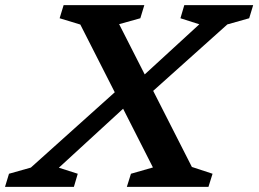

<svg xmlns="http://www.w3.org/2000/svg" viewBox="-76 -727 1006 747"><path d="M519 -75.5 403 -304 153 -74.5 226.5 -51 211.5 0H-56.5L-41 -51L44 -75L370.5 -368L236.5 -631.5L156 -656L171.5 -707H485.5L470 -656L387.5 -633L487 -437.5L699.5 -632.5L626 -656L641 -707H909L893.5 -656L808.5 -632L520 -373.5L670.5 -77.5L751 -51L735 0H417.5L433.5 -51Z"/></svg>

Font: Newsreader 6pt Medium
Style: Italic
Weight: 500
Italic angle: -17°
Designer: Hugues Gentile
Foundry: Production Type
Version: Version 1.003; ttfautohint (v1.8.3)